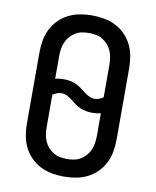

<svg xmlns="http://www.w3.org/2000/svg" viewBox="-84 -808 716 881"><g transform="rotate(10 274.0 -367.5)"><path d="M274 8Q246 8 218 3Q190 -2 165 -14.5Q140 -27 120 -47Q100 -67 87.5 -92Q75 -117 70 -145Q65 -173 65 -201V-534Q65 -562 70 -590Q75 -618 87.5 -643Q100 -668 120 -688Q140 -708 165 -720.5Q190 -733 218 -738Q246 -743 274 -743Q302 -743 330 -738Q358 -733 383 -720.5Q408 -708 428 -688Q448 -668 460.5 -643Q473 -618 478 -590Q483 -562 483 -534V-201Q483 -173 478 -145Q473 -117 460.5 -92Q448 -67 428 -47Q408 -27 383 -14.5Q358 -2 330 3Q302 8 274 8ZM351 -368Q362 -368 372 -372Q382 -376 391 -382V-534Q391 -550 388.5 -566.5Q386 -583 379.5 -598Q373 -613 362 -625.5Q351 -638 337 -646.5Q323 -655 306.5 -658Q290 -661 274 -661Q258 -661 241.5 -658Q225 -655 211 -646.5Q197 -638 186 -625.5Q175 -613 168.5 -598Q162 -583 159.5 -566.5Q157 -550 157 -534V-427Q167 -430 177 -431Q187 -432 197 -432Q211 -432 225 -429.5Q239 -427 252 -421.5Q265 -416 277 -407.5Q289 -399 300 -390Q311 -381 324 -374.5Q337 -368 351 -368ZM274 -74Q290 -74 306.5 -77Q323 -80 337 -88.5Q351 -97 362 -109.5Q373 -122 379.5 -137Q386 -152 388.5 -168.5Q391 -185 391 -201V-308Q381 -305 371 -304Q361 -303 351 -303Q337 -303 323 -305.5Q309 -308 296 -313.5Q283 -319 271 -327.5Q259 -336 248 -345Q237 -354 224 -360.5Q211 -367 197 -367Q186 -367 176 -363Q166 -359 157 -353V-201Q157 -185 159.5 -168.5Q162 -152 168.5 -137Q175 -122 186 -109.5Q197 -97 211 -88.5Q225 -80 241.5 -77Q258 -74 274 -74Z"/></g></svg>

Font: Iosevka Semi-Condensed Medium
Style: Regular
Weight: 500
Monospace: yes
Designer: Belleve Invis
Foundry: Belleve Invis
Version: Version 27.3.5